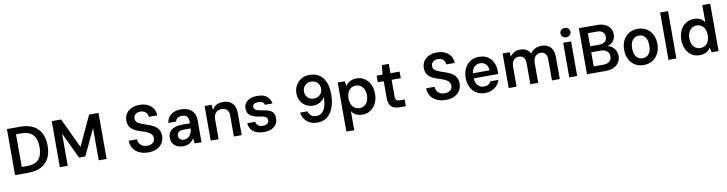

<svg xmlns="http://www.w3.org/2000/svg" viewBox="-24 -1697 10886 2874"><g transform="rotate(-10 5419.0 -260.0)"><path d="M75 0V-700H275Q397 -700 476 -657Q555 -614 593.5 -535.5Q632 -457 632 -349Q632 -243 593.5 -164.5Q555 -86 476 -43Q397 0 275 0ZM195 -102H269Q359 -102 411.5 -131.5Q464 -161 486.5 -216.5Q509 -272 509 -349Q509 -427 486.5 -482.5Q464 -538 411.5 -568.5Q359 -599 269 -599H195Z M756 0V-700H899L1113 -245L1324 -700H1467V0H1347V-491L1159 -92H1064L876 -489V0Z M2101 12Q2025 12 1966 -15Q1907 -42 1873.5 -92Q1840 -142 1839 -211H1966Q1967 -176 1983 -148.5Q1999 -121 2029 -105Q2059 -89 2101 -89Q2137 -89 2163.5 -100.5Q2190 -112 2204 -133.5Q2218 -155 2218 -184Q2218 -213 2204 -234.5Q2190 -256 2164.5 -271.5Q2139 -287 2105.5 -299.5Q2072 -312 2032 -324Q1943 -351 1900 -396Q1857 -441 1857 -514Q1857 -575 1886.5 -619Q1916 -663 1968.5 -687.5Q2021 -712 2090 -712Q2160 -712 2212.5 -687Q2265 -662 2295 -617.5Q2325 -573 2326 -511H2198Q2198 -537 2185 -559.5Q2172 -582 2147.5 -596.5Q2123 -611 2088 -611Q2058 -612 2034.5 -601.5Q2011 -591 1997 -571.5Q1983 -552 1983 -523Q1983 -495 1996 -476.5Q2009 -458 2033 -445.5Q2057 -433 2088.5 -422Q2120 -411 2158 -398Q2210 -381 2252.5 -356.5Q2295 -332 2320 -293Q2345 -254 2345 -192Q2345 -138 2317 -91.5Q2289 -45 2235 -16.5Q2181 12 2101 12Z M2632 12Q2572 12 2531.5 -10Q2491 -32 2471.5 -69Q2452 -106 2452 -149Q2452 -197 2476.5 -233Q2501 -269 2548.5 -289Q2596 -309 2664 -309H2789Q2789 -353 2780 -382Q2771 -411 2749 -425.5Q2727 -440 2686 -440Q2647 -440 2621.5 -422.5Q2596 -405 2589 -371H2471Q2477 -423 2505.5 -460.5Q2534 -498 2581 -518Q2628 -538 2686 -538Q2759 -538 2808.5 -513.5Q2858 -489 2883.5 -444Q2909 -399 2909 -334V0H2806L2794 -81Q2784 -61 2768.5 -44Q2753 -27 2733 -14.5Q2713 -2 2687.5 5Q2662 12 2632 12ZM2658 -83Q2685 -83 2707.5 -94Q2730 -105 2746.5 -125Q2763 -145 2773 -171Q2783 -197 2785 -226V-232H2677Q2643 -232 2621 -222.5Q2599 -213 2588.5 -196.5Q2578 -180 2578 -158Q2578 -134 2588 -117.5Q2598 -101 2616 -92Q2634 -83 2658 -83Z M3049 0V-526H3155L3163 -447Q3185 -489 3227 -513.5Q3269 -538 3328 -538Q3388 -538 3431 -514.5Q3474 -491 3497 -445Q3520 -399 3520 -331V0H3401V-319Q3401 -376 3372 -406.5Q3343 -437 3291 -437Q3258 -437 3230 -422Q3202 -407 3185.5 -378Q3169 -349 3169 -307V0Z M3860 12Q3784 12 3735 -10.5Q3686 -33 3661.5 -72Q3637 -111 3633 -161H3753Q3756 -139 3768 -121.5Q3780 -104 3802.5 -93Q3825 -82 3859 -82Q3888 -82 3908 -90.5Q3928 -99 3938.5 -114Q3949 -129 3949 -149Q3949 -176 3936.5 -191Q3924 -206 3899.5 -214Q3875 -222 3838 -226Q3793 -233 3757 -244Q3721 -255 3696 -273Q3671 -291 3658 -318.5Q3645 -346 3645 -384Q3645 -429 3669.5 -464Q3694 -499 3740 -518.5Q3786 -538 3850 -538Q3943 -538 3994.5 -498Q4046 -458 4056 -387H3942Q3936 -414 3912 -429Q3888 -444 3848 -444Q3806 -444 3784.5 -429Q3763 -414 3763 -388Q3763 -370 3772.5 -356Q3782 -342 3806 -331.5Q3830 -321 3873 -315Q3941 -306 3984.5 -290Q4028 -274 4049.5 -242.5Q4071 -211 4070 -157Q4070 -103 4044 -65.5Q4018 -28 3971 -8Q3924 12 3860 12Z M4673 12Q4602 12 4552 -15Q4502 -42 4474 -86Q4446 -130 4440 -180H4551Q4561 -136 4593 -112Q4625 -88 4674 -88Q4720 -88 4753.5 -115Q4787 -142 4806.5 -196Q4826 -250 4829 -331Q4829 -337 4829 -341.5Q4829 -346 4829 -352Q4816 -322 4789.5 -299Q4763 -276 4728 -262.5Q4693 -249 4652 -249Q4594 -249 4544 -276.5Q4494 -304 4464.5 -355Q4435 -406 4435 -475Q4435 -538 4464.5 -592Q4494 -646 4547.5 -679Q4601 -712 4671 -712Q4749 -712 4802 -683.5Q4855 -655 4886.5 -607Q4918 -559 4932 -498.5Q4946 -438 4946 -374Q4946 -258 4914 -171Q4882 -84 4821.5 -36Q4761 12 4673 12ZM4680 -351Q4717 -351 4746.5 -367Q4776 -383 4793.5 -411.5Q4811 -440 4811 -479Q4811 -519 4793.5 -548Q4776 -577 4746 -593Q4716 -609 4679 -609Q4643 -609 4614 -592.5Q4585 -576 4568 -547Q4551 -518 4551 -480Q4551 -441 4568 -412Q4585 -383 4614 -367Q4643 -351 4680 -351Z M5072 220V-526H5179L5191 -453Q5207 -477 5229.5 -496Q5252 -515 5283.5 -526.5Q5315 -538 5357 -538Q5429 -538 5482 -502Q5535 -466 5564 -404Q5593 -342 5593 -262Q5593 -183 5562.5 -121Q5532 -59 5479 -23.5Q5426 12 5359 12Q5300 12 5258 -9.5Q5216 -31 5192 -71V220ZM5331 -92Q5371 -92 5402.5 -113Q5434 -134 5452 -172.5Q5470 -211 5470 -263Q5470 -315 5452 -353.5Q5434 -392 5402.5 -413Q5371 -434 5331 -434Q5288 -434 5256.5 -413Q5225 -392 5207.5 -353.5Q5190 -315 5190 -263Q5190 -211 5207.5 -172.5Q5225 -134 5256.5 -113Q5288 -92 5331 -92Z M5921 0Q5870 0 5832.5 -16Q5795 -32 5774.5 -69Q5754 -106 5754 -169V-426H5663V-526H5754L5768 -668H5874V-526H6013V-426H5874V-169Q5874 -131 5890 -116.5Q5906 -102 5946 -102H6015V0Z M6623 12Q6547 12 6488 -15Q6429 -42 6395.5 -92Q6362 -142 6361 -211H6488Q6489 -176 6505 -148.5Q6521 -121 6551 -105Q6581 -89 6623 -89Q6659 -89 6685.5 -100.5Q6712 -112 6726 -133.5Q6740 -155 6740 -184Q6740 -213 6726 -234.5Q6712 -256 6686.5 -271.5Q6661 -287 6627.5 -299.5Q6594 -312 6554 -324Q6465 -351 6422 -396Q6379 -441 6379 -514Q6379 -575 6408.5 -619Q6438 -663 6490.5 -687.5Q6543 -712 6612 -712Q6682 -712 6734.5 -687Q6787 -662 6817 -617.5Q6847 -573 6848 -511H6720Q6720 -537 6707 -559.5Q6694 -582 6669.5 -596.5Q6645 -611 6610 -611Q6580 -612 6556.5 -601.5Q6533 -591 6519 -571.5Q6505 -552 6505 -523Q6505 -495 6518 -476.5Q6531 -458 6555 -445.5Q6579 -433 6610.5 -422Q6642 -411 6680 -398Q6732 -381 6774.5 -356.5Q6817 -332 6842 -293Q6867 -254 6867 -192Q6867 -138 6839 -91.5Q6811 -45 6757 -16.5Q6703 12 6623 12Z M7219 12Q7145 12 7089 -22Q7033 -56 7001.5 -117.5Q6970 -179 6970 -260Q6970 -342 7001 -405Q7032 -468 7088.5 -503Q7145 -538 7220 -538Q7297 -538 7350.5 -504Q7404 -470 7432.5 -411.5Q7461 -353 7461 -280Q7461 -270 7461 -259Q7461 -248 7459 -234H7056V-311H7341Q7340 -373 7305.5 -406.5Q7271 -440 7219 -440Q7183 -440 7153 -422Q7123 -404 7105.5 -368Q7088 -332 7088 -277V-248Q7088 -197 7104.5 -161Q7121 -125 7150 -106Q7179 -87 7218 -87Q7263 -87 7288 -103Q7313 -119 7325 -147H7447Q7434 -102 7402.5 -66Q7371 -30 7324.5 -9Q7278 12 7219 12Z M7578 0V-526H7684L7692 -458Q7716 -495 7756.5 -516.5Q7797 -538 7844 -538Q7882 -538 7911.5 -528Q7941 -518 7963.5 -498.5Q7986 -479 8000 -450Q8027 -493 8071 -515.5Q8115 -538 8166 -538Q8229 -538 8271 -514Q8313 -490 8334 -443Q8355 -396 8355 -329V0H8236V-318Q8236 -376 8210.5 -406.5Q8185 -437 8138 -437Q8106 -437 8081 -421.5Q8056 -406 8041.5 -376Q8027 -346 8027 -303V0H7907V-318Q7907 -376 7881 -406.5Q7855 -437 7807 -437Q7777 -437 7752 -421.5Q7727 -406 7712.5 -376Q7698 -346 7698 -303V0Z M8499 0V-526H8619V0ZM8559 -599Q8526 -599 8504.5 -619.5Q8483 -640 8483 -670Q8483 -701 8504.5 -720.5Q8526 -740 8559 -740Q8592 -740 8613.5 -720.5Q8635 -701 8635 -670Q8635 -640 8613.5 -619.5Q8592 -599 8559 -599Z M8768 0V-700H9043Q9116 -700 9165.5 -677Q9215 -654 9240.5 -613.5Q9266 -573 9266 -520Q9266 -467 9242.5 -431Q9219 -395 9181.5 -376Q9144 -357 9100 -353L9116 -364Q9163 -363 9200.5 -339Q9238 -315 9260 -276.5Q9282 -238 9282 -191Q9282 -136 9255 -92.5Q9228 -49 9177 -24.5Q9126 0 9052 0ZM8888 -98H9034Q9094 -98 9127 -126Q9160 -154 9160 -204Q9160 -254 9126 -283.5Q9092 -313 9032 -313H8888ZM8888 -404H9026Q9083 -404 9113 -430.5Q9143 -457 9143 -504Q9143 -550 9113 -576.5Q9083 -603 9024 -603H8888Z M9631 12Q9557 12 9499.5 -22.5Q9442 -57 9410.5 -119.5Q9379 -182 9379 -263Q9379 -345 9411 -407Q9443 -469 9500.5 -503.5Q9558 -538 9632 -538Q9707 -538 9764 -503.5Q9821 -469 9853 -407Q9885 -345 9885 -263Q9885 -182 9852.5 -119.5Q9820 -57 9763 -22.5Q9706 12 9631 12ZM9631 -91Q9670 -91 9699.5 -110.5Q9729 -130 9745.5 -168Q9762 -206 9762 -263Q9762 -320 9746 -358.5Q9730 -397 9700.5 -416Q9671 -435 9632 -435Q9594 -435 9564.5 -416Q9535 -397 9518 -358.5Q9501 -320 9501 -263Q9501 -206 9518 -168Q9535 -130 9564 -110.5Q9593 -91 9631 -91Z M10007 0V-720H10127V0Z M10479 12Q10411 12 10358.5 -23Q10306 -58 10277 -119.5Q10248 -181 10248 -260Q10248 -341 10278 -404Q10308 -467 10362.5 -502.5Q10417 -538 10488 -538Q10542 -538 10583 -517.5Q10624 -497 10648 -458V-720H10768V0H10661L10649 -74Q10634 -51 10611.5 -31.5Q10589 -12 10556.5 0Q10524 12 10479 12ZM10510 -92Q10553 -92 10584.5 -113Q10616 -134 10633 -172.5Q10650 -211 10650 -263Q10650 -315 10633 -353.5Q10616 -392 10584 -413Q10552 -434 10510 -434Q10470 -434 10438 -413Q10406 -392 10388 -354Q10370 -316 10370 -264Q10370 -211 10388 -172.5Q10406 -134 10437.5 -113Q10469 -92 10510 -92Z"/></g></svg>

Font: DM Sans 9pt SemiBold
Style: Regular
Weight: 600
Version: Version 4.004;gftools[0.9.30]